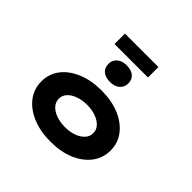

<svg xmlns="http://www.w3.org/2000/svg" viewBox="-230 -1218 1469 1469"><g transform="rotate(45 504.5 -484.0)"><path d="M505 10Q395 10 310 -25.5Q225 -61 177.5 -123.5Q130 -186 130 -267Q130 -349 177.5 -411Q225 -473 310 -508.5Q395 -544 505 -544Q617 -544 700.5 -508.5Q784 -473 831.5 -411Q879 -349 879 -267Q879 -186 831.5 -123.5Q784 -61 700.5 -25.5Q617 10 505 10ZM505 -147Q557 -147 599 -162Q641 -177 666.5 -204.5Q692 -232 691 -267Q692 -304 666.5 -331Q641 -358 599 -373Q557 -388 505 -388Q454 -388 411 -373Q368 -358 343 -331Q318 -304 318 -267Q318 -232 343 -204.5Q368 -177 411 -162Q454 -147 505 -147ZM505 -635Q455 -635 426.5 -658.5Q398 -682 398 -726Q398 -765 427 -790.5Q456 -816 505 -816Q555 -816 583.5 -792.5Q612 -769 612 -726Q612 -686 583 -660.5Q554 -635 505 -635ZM324 -865V-978H686V-865Z"/></g></svg>

Font: Lexend Zetta ExtraBold
Style: Regular
Weight: 800
Designer: Bonnie Shaver-Troup, Thomas Jockin
Foundry: Lexend
Version: Version 1.007